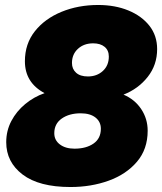

<svg xmlns="http://www.w3.org/2000/svg" viewBox="-20 -740 651 771"><path d="M263 11Q137 11 71 -39Q5 -89 5 -169Q5 -215 25.5 -254Q46 -293 81 -322Q116 -351 159 -366Q80 -408 80 -494Q80 -564 120 -614.5Q160 -665 227 -692.5Q294 -720 374 -720Q442 -720 495.5 -698Q549 -676 580 -636.5Q611 -597 611 -543Q611 -479 573 -431Q535 -383 476 -360Q521 -341 547 -302Q573 -263 573 -215Q573 -141 530 -90.5Q487 -40 416.5 -14.5Q346 11 263 11ZM333 -433Q369 -433 393 -455Q417 -477 417 -513Q417 -538 400 -552Q383 -566 354 -566Q317 -566 293 -544Q269 -522 269 -487Q269 -463 285.5 -448Q302 -433 333 -433ZM279 -143Q326 -143 355.5 -163.5Q385 -184 385 -223Q385 -251 363.5 -268Q342 -285 304 -285Q258 -285 228 -264Q198 -243 198 -205Q198 -177 220.5 -160Q243 -143 279 -143Z"/></svg>

Font: Livvic Black
Style: Italic
Weight: 900
Italic angle: -10°
Designer: Jacques Le Bailly, Baron von Fonthausen
Version: Version 1.001; ttfautohint (v1.8.2)